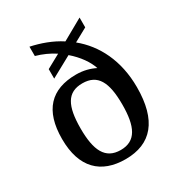

<svg xmlns="http://www.w3.org/2000/svg" viewBox="-181 -884 949 1017"><g transform="rotate(-30 293.5 -376.0)"><path d="M292 10C450 10 534 -88 534 -291C534 -454 470 -578 373 -657L455 -702V-762L327 -690C272 -726 209 -748 148 -761V-704C188 -693 228 -675 261 -653L177 -607V-549L305 -619C354 -577 389 -527 403 -483C372 -499 333 -510 288 -510C134 -510 53 -425 53 -251C53 -74 143 10 292 10ZM294 -45C200 -45 166 -116 166 -250C166 -387 200 -453 293 -453C387 -453 421 -386 421 -250C421 -116 387 -45 294 -45Z"/></g></svg>

Font: Noto Serif Malayalam Medium
Style: Regular
Weight: 500
Designer: Indian type Foundry, Jelle Bosma, Monotype Design Team
Foundry: Monotype Imaging Inc.
Version: Version 2.104